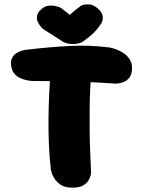

<svg xmlns="http://www.w3.org/2000/svg" viewBox="-20 -862 653 877"><path d="M308 -5Q276 -5 257 -18Q238 -31 228 -47.5Q218 -64 215 -76.5Q212 -89 212 -89Q206 -143 203.5 -200.5Q201 -258 201.5 -318Q202 -378 205 -439Q208 -500 214 -561Q214 -561 216 -571.5Q218 -582 225.5 -595Q233 -608 250 -618Q267 -628 297 -628Q338 -627 359 -614Q380 -601 388 -584Q396 -567 397 -554Q398 -541 398 -541Q394 -500 392 -455Q390 -410 389.5 -362.5Q389 -315 389.5 -266Q390 -217 392 -168.5Q394 -120 396 -74Q396 -74 394.5 -63.5Q393 -53 385 -39Q377 -25 359 -14.5Q341 -4 308 -5ZM509 -480Q470 -483 420.5 -485.5Q371 -488 319 -489.5Q267 -491 219 -491.5Q171 -492 134 -492Q134 -492 124.5 -492.5Q115 -493 100.5 -496Q86 -499 71 -506Q56 -513 45 -526.5Q34 -540 31 -561Q28 -583 35 -597Q42 -611 54.5 -619Q67 -627 80 -630.5Q93 -634 102 -635Q111 -636 111 -636Q204 -647 297 -652Q390 -657 481 -645Q481 -645 491.5 -642.5Q502 -640 517 -634Q532 -628 547 -617.5Q562 -607 572.5 -590.5Q583 -574 583 -551Q583 -524 572 -509Q561 -494 546 -488Q531 -482 520 -481Q509 -480 509 -480ZM256 -679 176 -730Q176 -730 168.5 -738Q161 -746 154 -759Q147 -772 149 -788.5Q151 -805 170 -821Q184 -833 199 -835.5Q214 -838 227 -835.5Q240 -833 248.5 -830Q257 -827 257 -827L299 -794Q310 -805 324.5 -816Q339 -827 350 -836Q350 -836 360.5 -839.5Q371 -843 387 -842Q403 -841 419 -829Q437 -816 443.5 -803.5Q450 -791 449.5 -780.5Q449 -770 446.5 -763.5Q444 -757 444 -757Q432 -739 421 -726Q410 -713 396 -701Q382 -689 360 -673Q351 -666 332.5 -662.5Q314 -659 293 -662.5Q272 -666 256 -679Z"/></svg>

Font: Sour Gummy Black
Style: Regular
Weight: 900
Designer: Stefie Justprince
Foundry: Eifetstype
Version: Version 1.000